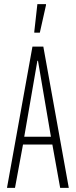

<svg xmlns="http://www.w3.org/2000/svg" viewBox="-20 -915 369 935"><path d="M14 0 138 -688H191L315 0H273L235 -211H92L53 0ZM98 -249H228L165 -619H162ZM147 -756V-761L162 -895H204V-890L174 -756Z"/></svg>

Font: Saira UltraCondensed ExtraLight
Style: Regular
Weight: 250
Width: 1
Designer: Hector Gatti with collaboration of the Omnibus-Type team
Foundry: Omnibus-Type
Version: Version 1.101